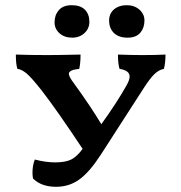

<svg xmlns="http://www.w3.org/2000/svg" viewBox="-20 -712 698 739"><path d="M617 -502Q617 -471 611 -447Q591 -443 574 -426.5Q557 -410 532 -371L367 -115Q324 -49 285 -21Q246 7 196 7Q139 7 107 -25Q105 -37 105 -46Q105 -76 114 -98Q156 -87 192 -87Q233 -87 255 -98.5Q277 -110 298 -139Q197 -291 141 -363Q100 -415 81.5 -430Q63 -445 47 -447Q41 -464 41 -502Q93 -500 164 -500Q202 -500 290 -502Q290 -469 285 -447Q245 -443 245 -428Q245 -417 264 -392Q328 -304 370 -234Q430 -317 468 -385Q479 -405 479 -417Q479 -441 440 -447Q434 -467 434 -502Q486 -500 529 -500Q577 -500 617 -502ZM190 -626Q190 -654 206.5 -673Q223 -692 256 -692Q290 -692 307 -674.5Q324 -657 324 -628Q324 -602 305 -584.5Q286 -567 258 -567Q228 -567 209 -584Q190 -601 190 -626ZM400 -633Q400 -660 419 -676Q438 -692 468 -692Q497 -692 516.5 -675Q536 -658 536 -633Q536 -605 520 -586Q504 -567 471 -567Q437 -567 418.5 -585Q400 -603 400 -633Z"/></svg>

Font: Vollkorn SC SemiBold
Style: Regular
Weight: 600
Designer: Friedrich Althausen
Foundry: Friedrich Althausen
Version: Version 4.015